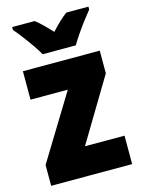

<svg xmlns="http://www.w3.org/2000/svg" viewBox="-116 -833 663 900"><g transform="rotate(-15 215.0 -383.0)"><path d="M411 0H18V-101L210 -415H29V-553H402V-443L219 -138H411ZM139 -606Q129 -625 109.5 -653Q90 -681 69.5 -708Q49 -735 34 -752V-766H143Q161 -752 179 -734.5Q197 -717 219 -693Q241 -717 260 -735Q279 -753 297 -766H404V-752Q389 -734 369 -707.5Q349 -681 330.5 -654Q312 -627 300 -606Z"/></g></svg>

Font: Noto Sans Tamil Condensed Black
Style: Regular
Weight: 900
Width: 3
Designer: Jelle Bosma - Monotype Design Team
Foundry: Monotype Imaging Inc.
Version: Version 2.004; ttfautohint (v1.8.4.7-5d5b)